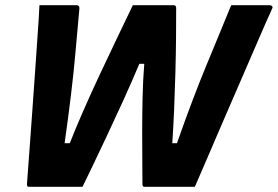

<svg xmlns="http://www.w3.org/2000/svg" viewBox="-20 -720 1070 740"><path d="M132 -700H275Q287 -700 286 -687Q282 -644 270 -508.5Q258 -373 229 -168H249Q270 -222 298.5 -287Q327 -352 360 -423Q393 -494 427 -564.5Q461 -635 492 -700H649Q659 -700 659 -689Q659 -643 658.5 -578Q658 -513 656 -439.5Q654 -366 651 -295.5Q648 -225 644 -168H662Q695 -262 722 -333Q749 -404 773.5 -463.5Q798 -523 821.5 -579.5Q845 -636 871 -700H1019Q1025 -700 1028.5 -696.5Q1032 -693 1029 -687Q1021 -670 1003 -629Q985 -588 960 -530Q935 -472 905.5 -404Q876 -336 845 -264.5Q814 -193 785 -125Q756 -57 731 0H536Q529 0 529 -11Q529 -42 528.5 -94Q528 -146 528 -210.5Q528 -275 529.5 -343.5Q531 -412 536 -474H517Q488 -405 455.5 -333.5Q423 -262 392 -196.5Q361 -131 336.5 -79.5Q312 -28 298 0H91Q83 0 84 -11Q84 -15 87 -53Q90 -91 94.5 -153.5Q99 -216 104.5 -292Q110 -368 115.5 -447.5Q121 -527 126 -600Q128 -627 129.5 -652.5Q131 -678 132 -700Z"/></svg>

Font: Recursive Sn Lnr St XBd
Style: Italic
Weight: 800
Italic angle: -15°
Version: Version 1.079;hotconv 1.0.112;makeotfexe 2.5.65598; ttfautoh